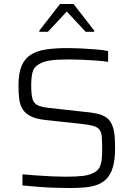

<svg xmlns="http://www.w3.org/2000/svg" viewBox="-20 -938 672 966"><path d="M331 8Q294 8 251 6.5Q208 5 167 1.5Q126 -2 93 -5V-61Q128 -58 168 -55Q208 -52 246 -50.5Q284 -49 312 -49Q364 -49 397.5 -53Q431 -57 456 -71Q474 -81 482 -98.5Q490 -116 492 -138.5Q494 -161 494 -187Q494 -226 492 -250Q490 -274 480 -286.5Q470 -299 448 -305Q426 -311 387 -315L211 -334Q163 -339 135 -353Q107 -367 93.5 -389Q80 -411 76.5 -441Q73 -471 73 -509Q73 -569 88.5 -606Q104 -643 134.5 -662.5Q165 -682 210.5 -689Q256 -696 316 -696Q354 -696 393.5 -694Q433 -692 467.5 -689Q502 -686 524 -681V-627Q497 -631 462.5 -633.5Q428 -636 392.5 -637.5Q357 -639 326 -639Q267 -639 230.5 -633.5Q194 -628 173 -613Q149 -599 143 -572Q137 -545 137 -509Q137 -466 143 -442.5Q149 -419 168.5 -409Q188 -399 228 -395L398 -376Q437 -373 467 -366.5Q497 -360 517 -345.5Q537 -331 547 -301Q552 -288 554.5 -272Q557 -256 558 -236Q559 -216 559 -192Q559 -136 548.5 -99Q538 -62 518 -40.5Q498 -19 469.5 -8.5Q441 2 406.5 5Q372 8 331 8ZM178 -778V-784L282 -918H350L454 -784V-778H411L316 -880L221 -778Z"/></svg>

Font: Saira Thin Light
Style: Regular
Weight: 300
Version: Version 1.101